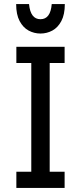

<svg xmlns="http://www.w3.org/2000/svg" viewBox="-20 -919 396 939"><path d="M60 0V-79H133V-611H60V-690H296V-611H223V-79H296V0ZM59 -899H122Q129 -825 178 -825Q227 -825 233 -899H297Q297 -848 280 -816Q263 -784 236 -769.5Q209 -755 178 -755Q147 -755 120 -769.5Q93 -784 76 -816Q59 -848 59 -899Z"/></svg>

Font: Radio Canada Condensed
Style: Regular
Weight: 400
Width: 3
Designer: Charles Daoud, Etienne Aubert Bonn, Alexandre Saumier Demers, Jacques Le Bailly
Foundry: Radio-Canada
Version: Version 2.104; ttfautohint (v1.8.4.7-5d5b);gftools[0.9.28.de